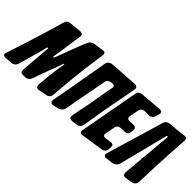

<svg xmlns="http://www.w3.org/2000/svg" viewBox="-36 -1332 1911 1911"><g transform="rotate(45 919.0 -377.0)"><path d="M93 -14C118 -17 140 -33 147 -58L183 -183C199 -236 214 -293 225 -336C229 -351 232 -363 233 -371C234 -376 237 -378 242 -378C249 -378 248 -376 248 -371L221 -49C221 -21 230 -10 259 -10L275 -11H293C318 -14 340 -29 348 -53C367 -110 386 -163 405 -212C428 -272 447 -325 464 -374C464 -377 466 -378 470 -378C473 -378 474 -377 474 -376C454 -271 443 -162 436 -55V-46C436 -26 449 -16 468 -16L473 -17H475L565 -34C590 -38 608 -58 611 -83L617 -161C628 -304 643 -445 663 -586L681 -713V-715L682 -720C682 -739 672 -749 653 -749L648 -748H646L629 -745C606 -741 584 -738 561 -735L545 -733C518 -729 496 -713 485 -690L470 -654C457 -622 444 -590 433 -559C425 -538 415 -510 402 -477L356 -356C355 -352 352 -350 347 -350C344 -350 342 -351 342 -354V-356C355 -436 367 -516 372 -557C377 -600 385 -640 390 -677L391 -684C391 -712 383 -722 354 -722L342 -721C305 -715 266 -712 228 -710C203 -709 182 -692 175 -668L159 -611C127 -501 88 -370 54 -267L-17 -46C-19 -41 -20 -37 -20 -32C-20 -12 -4 -9 12 -9Z M1145 -690C1146 -695 1147 -699 1147 -703C1147 -728 1128 -735 1106 -735L810 -715C781 -712 758 -692 754 -663C747 -628 744 -595 737 -563C729 -516 721 -468 712 -421C696 -325 680 -231 661 -135C656 -107 652 -78 645 -50C644 -46 644 -42 644 -39C644 -20 656 -9 672 -9C675 -9 679 -10 684 -11L739 -23C768 -30 791 -52 796 -81C812 -169 847 -360 882 -539C890 -574 922 -581 953 -581C970 -581 978 -571 978 -558C978 -555 978 -553 977 -550C968 -497 958 -442 950 -399C936 -313 921 -227 902 -142C898 -123 895 -105 891 -85C891 -82 890 -79 889 -75C888 -71 888 -67 888 -64C888 -37 905 -32 928 -32L983 -39C1014 -42 1035 -64 1039 -93C1044 -120 1048 -147 1052 -174C1055 -193 1058 -211 1061 -229L1063 -245C1066 -263 1069 -281 1072 -300C1079 -333 1085 -369 1092 -408C1097 -437 1129 -604 1145 -690Z M1337 -42C1364 -46 1381 -65 1384 -92L1386 -120C1386 -143 1381 -157 1354 -157L1349 -156H1347L1283 -146C1263 -146 1250 -150 1250 -173L1251 -177V-179L1271 -285C1278 -324 1314 -327 1346 -327H1369C1372 -327 1376 -327 1379 -328C1402 -330 1415 -341 1418 -362L1424 -400C1424 -424 1416 -438 1389 -438H1361C1357 -438 1353 -438 1350 -437L1331 -436C1312 -436 1299 -443 1299 -463C1299 -468 1299 -471 1300 -473L1319 -574C1324 -597 1343 -613 1366 -613L1389 -614H1432C1457 -615 1477 -633 1484 -658C1487 -670 1489 -681 1492 -692L1493 -695C1494 -700 1495 -704 1495 -708C1495 -729 1480 -733 1461 -733L1231 -714C1202 -711 1185 -695 1180 -667L1065 -42C1064 -39 1064 -36 1064 -31C1064 -14 1074 -5 1093 -5L1098 -6H1100Z M1858 -685C1858 -705 1851 -721 1828 -721C1825 -721 1822 -721 1819 -720C1788 -716 1757 -712 1726 -709L1633 -701C1606 -698 1585 -681 1578 -656L1564 -605L1399 -52C1397 -46 1396 -41 1396 -36C1396 -23 1404 -11 1424 -11C1427 -11 1430 -11 1433 -12L1504 -20C1533 -24 1558 -45 1566 -73L1697 -590C1698 -596 1702 -597 1708 -597C1711 -597 1713 -595 1713 -591L1665 -50C1665 -27 1671 -9 1697 -9C1700 -9 1704 -9 1708 -10L1767 -19C1771 -20 1774 -21 1777 -21C1806 -25 1826 -47 1827 -76L1836 -315L1843 -452L1852 -602Z"/></g></svg>

Font: Bangerz
Style: Bold
Weight: 700
Designer: vernon adams
Foundry: Vernon Adams
Version: Version 2.10;December 28, 2023;FontCreator 13.0.0.2683 64-bi